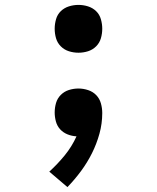

<svg xmlns="http://www.w3.org/2000/svg" viewBox="-20 -548 640 783"><path d="M300 -333Q280 -333 261 -339Q242 -345 228 -359Q214 -373 208.5 -392Q203 -411 203 -431Q203 -450 208.5 -469.5Q214 -489 228 -502.5Q242 -516 261 -522Q280 -528 300 -528Q320 -528 339 -522Q358 -516 372 -502.5Q386 -489 391.5 -469.5Q397 -450 397 -431Q397 -411 391.5 -392Q386 -373 372 -359Q358 -345 339 -339Q320 -333 300 -333ZM255 215 181 152Q215 121 244 85.5Q273 50 292 8Q273 7 255.5 0Q238 -7 225.5 -20.5Q213 -34 208 -52.5Q203 -71 203 -89Q203 -109 208.5 -128Q214 -147 228 -161Q242 -175 261 -181Q280 -187 300 -187Q320 -187 339.5 -180.5Q359 -174 372.5 -160Q386 -146 391.5 -126.5Q397 -107 397 -87Q397 -44 385.5 -2.5Q374 39 355 77Q336 115 310.5 149.5Q285 184 255 215Z"/></svg>

Font: Iosevka Custom Extended
Style: Bold
Weight: 700
Width: 7
Monospace: yes
Designer: Belleve Invis
Foundry: Belleve Invis
Version: Version 11.2.4; ttfautohint (v1.8.4)